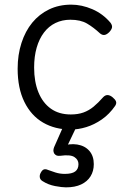

<svg xmlns="http://www.w3.org/2000/svg" viewBox="-20 -539 552 827"><path d="M285 19Q217 19 165.5 -11Q114 -41 85 -100Q56 -159 56 -243Q56 -303 72.5 -354Q89 -405 119 -441.5Q149 -478 191.5 -498.5Q234 -519 287 -519Q332 -519 377.5 -499.5Q423 -480 456 -441Q464 -430 462.5 -421Q461 -412 451 -401Q440 -390 430.5 -388.5Q421 -387 411 -395Q383 -421 355 -437.5Q327 -454 283 -454Q248 -454 219 -440Q190 -426 169.5 -399Q149 -372 138 -334Q127 -296 127 -248Q127 -187 145.5 -141.5Q164 -96 199 -71Q234 -46 285 -46Q316 -46 339.5 -54.5Q363 -63 383 -79.5Q403 -96 425 -121Q434 -130 444 -129.5Q454 -129 465 -120Q476 -111 479.5 -102.5Q483 -94 476 -83Q451 -47 418.5 -24.5Q386 -2 351.5 8.5Q317 19 285 19ZM264 268Q247 268 217.5 262.5Q188 257 163 241Q153 235 151.5 225Q150 215 155 206Q161 194 168.5 191Q176 188 187 193Q200 198 219 204Q238 210 259 210Q290 210 304 199.5Q318 189 318 168Q318 149 300.5 137.5Q283 126 240 132Q230 133 224.5 131Q219 129 214 123Q210 116 210 109.5Q210 103 213 95L259 -9H317L262 106L239 92Q280 78 313 83.5Q346 89 365 111Q384 133 384 168Q384 198 370 220.5Q356 243 329.5 255.5Q303 268 264 268Z"/></svg>

Font: Playwrite BE WAL Light
Style: Regular
Weight: 300
Version: Version 1.002